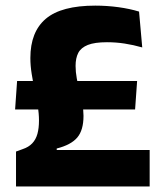

<svg xmlns="http://www.w3.org/2000/svg" viewBox="-20 -673 587 693"><path d="M467.6 -277.8H34.5L41.7 -380.6H474.9ZM184.7 -137V-131.7H520.2V0H37.8V-126L62.2 -134.9Q83.4 -142 96.3 -155.6Q109.2 -169.1 115 -189.6Q120.7 -210.1 120.7 -238.1Q120.7 -263.3 116 -291.1Q111.3 -319 105.1 -348.3Q99 -377.5 94.3 -406.8Q89.6 -436.1 89.6 -463.8Q89.6 -558.1 145.5 -605.4Q201.5 -652.7 324 -652.7Q365.9 -652.7 407.3 -647.1Q448.6 -641.4 481.9 -631.2L493.4 -501.8Q461.5 -510.9 430.3 -515.7Q399.1 -520.6 366 -520.6Q321.7 -520.6 297 -510.8Q272.3 -500.9 262.5 -482.1Q252.8 -463.2 252.8 -435.3Q252.8 -413.3 257.1 -390.1Q261.4 -366.9 267.1 -343.7Q272.8 -320.5 277.1 -298.1Q281.4 -275.8 281.4 -254.9Q281.4 -203 258.8 -176.5Q236.2 -150 184.7 -137Z"/></svg>

Font: Anek Devanagari Medium
Style: Regular
Weight: 500
Designer: Kailash Malviya (Devanagari) & Yesha Goshar (Latin)
Foundry: Ek Type
Version: Version 1.003